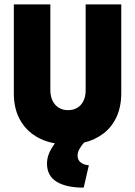

<svg xmlns="http://www.w3.org/2000/svg" viewBox="-20 -645 616 876"><path d="M361.8 211.1Q281.9 211.1 238.2 184Q194.4 156.9 194.4 101.4Q194.4 79.2 202.8 57.3Q211.1 35.4 230.6 9Q175 -0.7 132.6 -30.2Q90.3 -59.7 66.7 -107.3Q43.1 -154.9 43.1 -219.4V-625H209.7V-234.7Q209.7 -205.6 220.1 -184.7Q230.6 -163.9 249 -153.1Q267.4 -142.4 290.3 -142.4Q313.9 -142.4 331.9 -152.8Q350 -163.2 360.4 -183.7Q370.8 -204.2 370.8 -232.6V-625H533.3V-220.8Q533.3 -159 512.2 -112.5Q491 -66 452.8 -36.5Q414.6 -6.9 363.2 5.6Q351.4 19.4 342.7 34.4Q334 49.3 334 65.3Q334 85.4 348.6 96.5Q363.2 107.6 385.4 109Z"/></svg>

Font: Afacad Flux ExtraBold
Style: Regular
Weight: 800
Designer: Kristian Moeller
Foundry: Dicotype
Version: Version 1.100